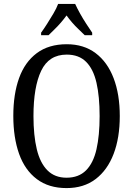

<svg xmlns="http://www.w3.org/2000/svg" viewBox="-20 -951 680 981"><path d="M320 10Q229 10 168 -36Q107 -82 77.5 -165Q48 -248 48 -359Q48 -470 77.5 -552Q107 -634 168 -679.5Q229 -725 321 -725Q408 -725 468.5 -679.5Q529 -634 560.5 -551.5Q592 -469 592 -358Q592 -247 560.5 -164.5Q529 -82 468.5 -36Q408 10 320 10ZM320 -43Q382 -43 419.5 -80.5Q457 -118 473 -188.5Q489 -259 489 -358Q489 -458 473 -528Q457 -598 420 -635Q383 -672 321 -672Q230 -672 190.5 -589.5Q151 -507 151 -358Q151 -259 168 -188.5Q185 -118 222.5 -80.5Q260 -43 320 -43ZM190 -784Q204 -803 220.5 -829Q237 -855 253 -882Q269 -909 277 -931H364Q374 -909 389 -882Q404 -855 421 -829Q438 -803 451 -784V-771H413Q398 -786 381 -802Q364 -818 348.5 -836Q333 -854 320 -872Q307 -854 291.5 -836Q276 -818 259.5 -802Q243 -786 228 -771H190Z"/></svg>

Font: Noto Serif Khmer Condensed
Style: Regular
Weight: 400
Width: 3
Designer: Danh Hong and the Monotype Design Team
Foundry: Monotype Imaging Inc.
Version: Version 2.004